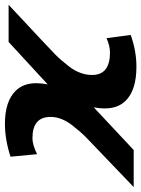

<svg xmlns="http://www.w3.org/2000/svg" viewBox="74 -652 579 787"><g transform="rotate(-90 363.5 -258.5)"><path d="M483.9 11.2Q387.2 11.2 343.8 -33.2Q312.5 -64.9 312.5 -119.1Q312.5 -139.6 316.9 -163.6L142.1 0H-9.8Q172.4 -173.8 194.6 -195.8Q216.8 -217.8 242.7 -251Q277.8 -295.9 277.8 -340.8Q277.8 -415 190.4 -415Q163.6 -415 125 -396L114.7 -504.9Q185.1 -527.8 249.5 -527.8Q341.3 -527.8 384.8 -483.9Q416 -452.6 416 -398.9Q416 -377.4 411.1 -352.5L585 -512.7H737.3Q555.7 -343.3 533.4 -321.3Q511.2 -299.3 485.4 -266.1Q449.7 -220.2 449.7 -170.4Q449.7 -97.2 542 -97.2Q568.8 -97.2 600.6 -111.3L613.8 -12.2Q547.9 11.2 483.9 11.2Z"/></g></svg>

Font: Cadman
Style: Bold Italic
Weight: 700
Italic angle: -12°
Designer: Paul James MIller
Foundry: High-Logic / Made with FontCreator
Version: Version 2.114;March 28, 2021;FontCreator 13.0.0.2683 64-bit